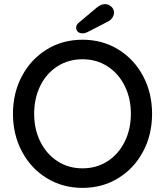

<svg xmlns="http://www.w3.org/2000/svg" viewBox="-20 -903 802 933"><path d="M381 10Q284 10 207 -37.5Q130 -85 86.5 -167Q43 -249 43 -350Q43 -451 86.5 -533Q130 -615 207 -662.5Q284 -710 381 -710Q478 -710 555 -662.5Q632 -615 675.5 -533Q719 -451 719 -350Q719 -249 675.5 -167Q632 -85 555 -37.5Q478 10 381 10ZM381 -615Q313 -615 259.5 -581Q206 -547 176 -486.5Q146 -426 146 -350Q146 -275 176 -214.5Q206 -154 259.5 -119.5Q313 -85 381 -85Q449 -85 502.5 -119.5Q556 -154 586 -214.5Q616 -275 616 -350Q616 -425 586 -485.5Q556 -546 502.5 -580.5Q449 -615 381 -615ZM350 -769Q350 -782 362 -792L450 -866Q471 -883 490 -883Q507 -883 520.5 -871Q534 -859 534 -842Q534 -829 526 -817Q518 -805 504 -798L405 -747Q393 -741 382 -741Q367 -741 358.5 -748.5Q350 -756 350 -769Z"/></svg>

Font: Quicksand Medium
Style: Regular
Weight: 500
Designer: Andrew Paglinawan
Foundry: Andrew Paglinawan
Version: Version 3.000